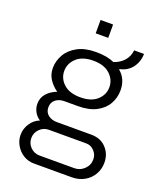

<svg xmlns="http://www.w3.org/2000/svg" viewBox="-160 -796 891 1080"><g transform="rotate(20 285.5 -255.5)"><path d="M176 188Q141 188 112.5 170.5Q84 153 67 123.5Q50 94 50 62Q50 26 70 -5.5Q90 -37 125 -51Q103 -65 91 -87.5Q79 -110 79 -135Q79 -171 101.5 -196.5Q124 -222 161 -236Q130 -258 111 -287Q92 -316 92 -354Q92 -396 114 -434.5Q136 -473 180.5 -497Q225 -521 291 -521Q324 -521 351.5 -516Q379 -511 400 -501Q437 -513 460.5 -539Q484 -565 488 -603H547Q547 -574 535 -546.5Q523 -519 500.5 -500.5Q478 -482 447 -476L446 -472Q469 -453 481 -426Q493 -399 493 -365Q493 -321 472 -283.5Q451 -246 407.5 -223Q364 -200 298 -200H217Q186 -200 165 -183.5Q144 -167 144 -137Q144 -108 165 -91.5Q186 -75 217 -75H423Q480 -75 513.5 -39Q547 -3 547 49Q547 87 528.5 119Q510 151 477 169.5Q444 188 401 188ZM190 135H398Q432 135 457 111Q482 87 482 52Q482 24 462 2.5Q442 -19 414 -19H190Q158 -19 135.5 4Q113 27 113 58Q113 90 135.5 112.5Q158 135 190 135ZM293 -251Q358 -251 393 -283Q428 -315 428 -360Q428 -405 393 -437.5Q358 -470 293 -470Q228 -470 193 -437.5Q158 -405 158 -360Q158 -315 193 -283Q228 -251 293 -251ZM252 -619V-699H327V-619Z"/></g></svg>

Font: Chivo ExtraLight
Style: Regular
Weight: 250
Designer: Hector Gatti
Foundry: Omnibus-Type
Version: Version 2.002